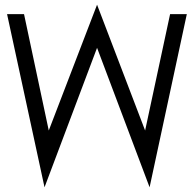

<svg xmlns="http://www.w3.org/2000/svg" viewBox="-20 -740 823 815"><path d="M392 -537 169 55 10 -680H82L187 -186L392 -720L596 -186L702 -680H773L615 55Z"/></svg>

Font: Glacial Indifference
Style: Regular
Weight: 400
Designer: Alfredo Marco Pradil
Version: Version 1.00